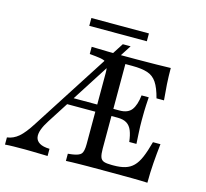

<svg xmlns="http://www.w3.org/2000/svg" viewBox="-111 -822 1005 938"><g transform="rotate(15 391.5 -353.0)"><path d="M-8.9 0V-36.3Q22.6 -40.3 48.8 -62.5Q75 -84.7 108.1 -137.1L420.2 -622.6H459.7L166.1 -164.5Q149.2 -138.7 140.7 -115.7Q132.3 -92.7 135.5 -75.4Q138.7 -58.1 156 -47.6Q173.4 -37.1 206.5 -36.3V0Q179.8 -0.8 159.3 -1.2Q138.7 -1.6 122.6 -2Q106.5 -2.4 91.9 -2.4Q59.7 -2.4 34.7 -2Q9.7 -1.6 -8.9 0ZM214.5 -269.4 237.1 -305.6H536.3V-269.4ZM410.5 -2.4Q391.1 -2.4 369.8 -2Q348.4 -1.6 330.2 -1.2Q312.1 -0.8 299.2 0V-36.3L320.2 -38.7Q354.8 -43.5 365.3 -56Q375.8 -68.5 375.8 -105.6V-465.3Q375.8 -490.3 370.6 -503.6Q365.3 -516.9 350.8 -523Q336.3 -529 308.1 -531.5L276.6 -534.7V-571Q291.9 -571 313.7 -570.2Q335.5 -569.4 360.1 -569Q384.7 -568.5 408.1 -568.5H417.7H504Q562.1 -568.5 604 -569.4Q646 -570.2 676.6 -571Q676.6 -529.8 679 -489.9Q681.5 -450 685.5 -409.7H647.6Q634.7 -459.7 616.9 -486.3Q599.2 -512.9 569.8 -522.6Q540.3 -532.3 492.7 -532.3H457.3V-104Q457.3 -76.6 462.1 -62.5Q466.9 -48.4 480.2 -43.5Q493.5 -38.7 520.2 -38.7H529.8Q563.7 -38.7 587.9 -46Q612.1 -53.2 629.4 -70.6Q646.8 -87.9 660.1 -119Q673.4 -150 686.3 -198.4H724.2Q718.5 -148.4 714.9 -99.6Q711.3 -50.8 711.3 0Q679 -1.6 633.9 -2Q588.7 -2.4 526.6 -2.4H417.7ZM574.2 -169.4Q570.2 -203.2 561.3 -225.4Q552.4 -247.6 535.1 -258.5Q517.7 -269.4 488.7 -269.4V-305.6Q530.6 -305.6 549.2 -330.2Q567.7 -354.8 573.4 -404.8H609.7Q606.5 -358.1 606 -333.1Q605.6 -308.1 605.6 -287.1Q605.6 -271.8 606 -256Q606.5 -240.3 607.7 -219.8Q608.9 -199.2 610.5 -169.4ZM238.7 -666.9V-706.5H529.8V-666.9Z"/></g></svg>

Font: Playfair 9pt
Style: Regular
Weight: 400
Designer: Claus Eggers Sørensen
Foundry: Claus Eggers Sørensen
Version: Version 2.203